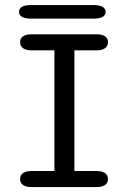

<svg xmlns="http://www.w3.org/2000/svg" viewBox="-20 -758 500 778"><path d="M107.5 0Q85 0 73.2 -8.5Q61.5 -17 61.5 -32Q61.5 -48 73.2 -56.5Q85 -65 107.5 -65H200.5V-554H107.5Q85 -554 73.2 -562.8Q61.5 -571.5 61.5 -587Q61.5 -602.5 73.2 -610.8Q85 -619 107.5 -619H371.5Q394 -619 405.8 -610.8Q417.5 -602.5 417.5 -587Q417.5 -571.5 405.8 -562.8Q394 -554 371.5 -554H281.5V-65H371.5Q394 -65 405.8 -56.5Q417.5 -48 417.5 -32Q417.5 -17 405.8 -8.5Q394 0 371.5 0ZM57 -710Q57 -723 69 -730.2Q81 -737.5 106 -737.5H359Q384 -737.5 396 -730.2Q408 -723 408 -710Q408 -697 396 -689.8Q384 -682.5 359 -682.5H106Q81 -682.5 69 -689.8Q57 -697 57 -710Z"/></svg>

Font: Sono
Style: Regular
Weight: 400
Designer: Tyler Finck
Foundry: Tyler Finck
Version: Version 2.112